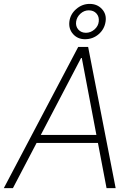

<svg xmlns="http://www.w3.org/2000/svg" viewBox="-35 -969 692 989"><path d="M31.6 0H-15.3L367.9 -727.3H419L560.7 0H513.8L469.5 -232.6H153.4ZM175.1 -273.8H461.6L386.4 -670.1H382.5ZM402.7 -767Q365.1 -767 341.4 -793.5Q317.8 -820 322.4 -858Q327.1 -896 357.6 -922.4Q388.1 -948.9 426.8 -948.9Q465.9 -948.9 490.2 -922.4Q514.6 -896 508.9 -858Q503.2 -818.9 473.4 -793Q443.5 -767 402.7 -767ZM407.7 -800.1Q431.8 -800.1 451.5 -817.1Q471.2 -834.2 473.7 -858Q476.6 -882.8 462 -899.3Q447.4 -915.8 422.2 -915.8Q398.4 -915.8 379.6 -898.8Q360.8 -881.7 357.2 -858Q353.7 -833.5 368.4 -816.8Q383.2 -800.1 407.7 -800.1Z"/></svg>

Font: Inter Extra Light  BETA
Style: Italic
Weight: 200
Italic angle: 9.39999°
Designer: Rasmus Andersson
Foundry: rsms
Version: Version 3.011;git-f93a4a705